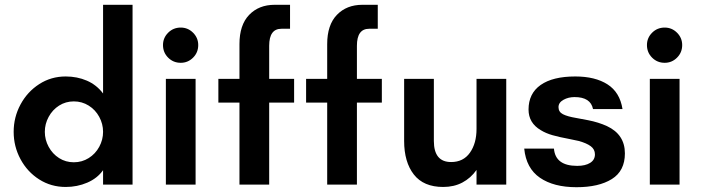

<svg xmlns="http://www.w3.org/2000/svg" viewBox="-20 -770 2930 801"><path d="M37 -220Q37 -281 65.5 -334Q94 -387 143.5 -419Q193 -451 254 -451Q302 -451 342.5 -433.5Q383 -416 410 -380V-750H533V0H410V-60Q386 -26 344 -8Q302 10 254 10Q193 10 143.5 -21.5Q94 -53 65.5 -106Q37 -159 37 -220ZM288 -93Q322 -93 350 -110.5Q378 -128 394 -157.5Q410 -187 410 -220Q410 -253 394 -282.5Q378 -312 350 -329.5Q322 -347 288 -347Q254 -347 226.5 -329.5Q199 -312 183 -282.5Q167 -253 167 -220Q167 -187 183 -157.5Q199 -128 226.5 -110.5Q254 -93 288 -93Z M672 -441H796V0H672ZM734 -655Q764 -655 785.5 -633.5Q807 -612 807 -582Q807 -551 785.5 -529.5Q764 -508 734 -508Q703 -508 681.5 -529.5Q660 -551 660 -582Q660 -612 681.5 -633.5Q703 -655 734 -655Z M979 -342H891V-441H979V-586Q979 -666 1019.5 -708Q1060 -750 1126 -750H1190V-650H1154Q1103 -650 1103 -579V-441H1207V-342H1103V0H979Z M1345 -342H1257V-441H1345V-586Q1345 -666 1385.5 -708Q1426 -750 1492 -750H1556V-650H1520Q1469 -650 1469 -579V-441H1573V-342H1469V0H1345Z M1666 -182V-441H1790V-182Q1790 -94 1862 -94Q1913 -94 1940.5 -133Q1968 -172 1968 -232V-441H2092V0H1968V-61Q1944 -27 1909 -8.5Q1874 10 1829 10Q1747 10 1706.5 -42Q1666 -94 1666 -182Z M2167 -150H2291Q2297 -78 2388 -78Q2422 -78 2442 -90.5Q2462 -103 2462 -126Q2462 -147 2444.5 -160Q2427 -173 2394 -182L2356 -190Q2313 -198 2285 -206Q2257 -214 2236 -227Q2185 -257 2185 -313Q2185 -380 2235.5 -415.5Q2286 -451 2380 -451Q2463 -451 2514.5 -418Q2566 -385 2577 -315H2454Q2444 -365 2377 -365Q2351 -365 2330.5 -353.5Q2310 -342 2310 -323Q2310 -303 2328.5 -293.5Q2347 -284 2383 -278Q2390 -277 2433.5 -268.5Q2477 -260 2512 -244Q2587 -209 2587 -130Q2587 -57 2532.5 -23Q2478 11 2385 11Q2290 11 2232.5 -28.5Q2175 -68 2167 -150Z M2691 -441H2815V0H2691ZM2753 -655Q2783 -655 2804.5 -633.5Q2826 -612 2826 -582Q2826 -551 2804.5 -529.5Q2783 -508 2753 -508Q2722 -508 2700.5 -529.5Q2679 -551 2679 -582Q2679 -612 2700.5 -633.5Q2722 -655 2753 -655Z"/></svg>

Font: Teachers SemiBold
Style: Regular
Weight: 600
Designer: Alfredo Marco Pradil & Chank Diesel
Version: Version 0.009